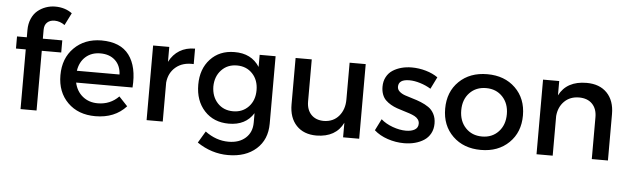

<svg xmlns="http://www.w3.org/2000/svg" viewBox="-55 -957 4473 1364"><g transform="rotate(5 2182.0 -275.0)"><path d="M37.1 -425.8V-512.2H106.9V-564Q106.9 -608.9 122.6 -644.8Q138.2 -680.7 164.3 -702.4Q190.4 -724.1 222.7 -735.6Q254.9 -747.1 290 -747.1Q359.4 -747.1 410.2 -710L366.2 -622.1Q332 -647 293 -647Q261.7 -647 241.5 -628.9Q221.2 -610.8 221.2 -575.2V-512.2H359.9V-425.8H221.2V0H106.9V-425.8Z M637.2 -536.1Q773.9 -536.1 835.4 -453.4Q897 -370.6 886.2 -222.2H483.9Q497.6 -160.6 541.7 -124.8Q585.9 -88.9 648.9 -88.9Q738.3 -88.9 798.8 -150.9L859.9 -85.9Q778.3 3.9 640.1 3.9Q517.6 3.9 442.9 -70.3Q368.2 -144.5 368.2 -265.1Q368.2 -385.7 443.1 -460.4Q518.1 -535.2 637.2 -536.1ZM481.9 -306.2H786.1Q783.2 -370.1 743.4 -407Q703.6 -443.8 638.2 -443.8Q575.2 -443.8 533.4 -407Q491.7 -370.1 481.9 -306.2Z M1005.9 0V-532.2H1121.1V-425.8Q1148.4 -479.5 1195.1 -507.8Q1241.7 -536.1 1304.7 -536.1V-425.8Q1226.1 -430.2 1177 -388.9Q1127.9 -347.7 1121.1 -277.8V0Z M1349.6 -283.2Q1349.6 -395.5 1414.6 -465.6Q1479.5 -535.6 1585.4 -536.1Q1707 -537.6 1765.6 -445.8V-532.2H1879.4V-51.8Q1879.4 62.5 1804.2 129.6Q1729 196.8 1603.5 196.8Q1485.4 196.8 1382.3 127L1431.6 43.9Q1509.8 102.1 1598.6 102.1Q1674.3 102.1 1720 61Q1765.6 20 1765.6 -48.8V-116.2Q1709.5 -25.9 1589.4 -25.9Q1481.4 -25.9 1415.5 -97.2Q1349.6 -168.5 1349.6 -283.2ZM1457.5 -279.8Q1458.5 -207.5 1501.2 -161.9Q1543.9 -116.2 1612.3 -116.2Q1679.7 -116.2 1722.7 -161.9Q1765.6 -207.5 1765.6 -279.8Q1765.6 -352.1 1722.7 -397.5Q1679.7 -442.9 1612.3 -442.9Q1544.4 -442.9 1501.5 -397.2Q1458.5 -351.6 1457.5 -279.8Z M2022 -201.2V-532.2H2137.2V-232.9Q2137.2 -172.9 2170.4 -138.4Q2203.6 -104 2261.2 -104Q2328.6 -105.5 2367.9 -152.1Q2407.2 -198.7 2407.2 -270V-532.2H2522V0H2407.2V-104Q2355.5 2.4 2217.3 3.9Q2126 3.9 2074 -51Q2022 -106 2022 -201.2Z M2627.9 -69.8 2668.9 -151.9Q2702.6 -122.1 2752.4 -104Q2802.2 -85.9 2847.2 -85.9Q2886.2 -85.9 2910.2 -100.1Q2934.1 -114.3 2934.1 -143.1Q2934.1 -160.2 2924.6 -173.3Q2915 -186.5 2898.7 -195.1Q2882.3 -203.6 2861.3 -210.7Q2840.3 -217.8 2817.1 -224.6Q2793.9 -231.4 2770.8 -239.5Q2747.6 -247.6 2726.6 -259.8Q2705.6 -272 2689.5 -287.6Q2673.3 -303.2 2664.1 -327.6Q2654.8 -352.1 2654.8 -382.8Q2654.8 -421.9 2670.9 -452.1Q2687 -482.4 2714.8 -500.5Q2742.7 -518.6 2777.1 -527.8Q2811.5 -537.1 2851.1 -537.1Q2901.9 -537.1 2951.7 -522.7Q3001.5 -508.3 3037.1 -482.9L2995.1 -397.9Q2960 -419.4 2918.5 -432.1Q2877 -444.8 2841.8 -444.8Q2764.2 -444.8 2764.2 -392.1Q2764.2 -372.6 2779.8 -358.4Q2795.4 -344.2 2820.3 -335.4Q2845.2 -326.7 2875.2 -318.1Q2905.3 -309.6 2935.3 -297.4Q2965.3 -285.2 2990.2 -268.3Q3015.1 -251.5 3030.5 -222.2Q3045.9 -192.9 3045.9 -153.8Q3045.9 -114.3 3029.3 -83.5Q3012.7 -52.7 2983.9 -33.9Q2955.1 -15.1 2918.9 -5.6Q2882.8 3.9 2841.8 3.9Q2781.7 3.9 2724.4 -15.4Q2667 -34.7 2627.9 -69.8Z M3111.8 -266.1Q3111.8 -386.7 3188.7 -461.4Q3265.6 -536.1 3389.6 -536.1Q3512.7 -536.1 3589.6 -461.4Q3666.5 -386.7 3666.5 -266.1Q3666.5 -146 3589.6 -71Q3512.7 3.9 3389.6 3.9Q3266.1 3.9 3189 -71Q3111.8 -146 3111.8 -266.1ZM3226.6 -265.1Q3226.6 -188 3272 -139.9Q3317.4 -91.8 3389.6 -91.8Q3461.4 -91.8 3506.6 -139.9Q3551.8 -188 3551.8 -265.1Q3551.8 -341.3 3506.6 -389.2Q3461.4 -437 3389.6 -437Q3317.4 -437 3272 -389.4Q3226.6 -341.8 3226.6 -265.1Z M3786.6 0V-532.2H3901.9V-430.2Q3956.1 -536.1 4097.7 -536.1Q4190.4 -536.1 4243.2 -481.4Q4295.9 -426.8 4295.9 -331.1V0H4180.7V-298.8Q4180.7 -358.9 4146.7 -393.6Q4112.8 -428.2 4052.7 -428.2Q3988.3 -427.7 3948 -387.5Q3907.7 -347.2 3901.9 -283.2V0Z"/></g></svg>

Font: Trueno
Style: Regular
Weight: 400
Designer: Julieta Ulanovsky
Foundry: Julieta Ulanovsky
Version: Version 3.001b | FøM Fix